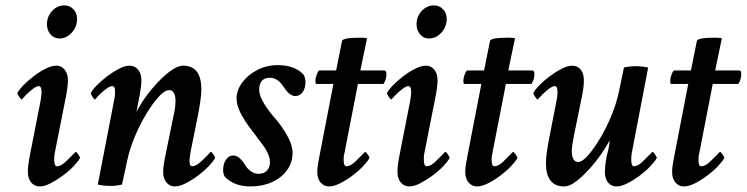

<svg xmlns="http://www.w3.org/2000/svg" viewBox="-20 -670 2711 697"><path d="M213.9 -650.4Q233.4 -650.4 246.6 -636.2Q259.8 -622.1 259.8 -601.6Q259.8 -573.2 240.7 -551.8Q221.7 -530.3 195.3 -530.3Q175.8 -530.3 163.1 -545.4Q150.4 -560.5 150.4 -582Q150.4 -609.4 168.9 -629.9Q187.5 -650.4 213.9 -650.4ZM184.6 -431.6Q202.1 -431.6 214.4 -417.5Q226.6 -403.3 226.6 -378.9Q226.6 -366.2 224.6 -351.1Q222.7 -335.9 218.8 -316.4L178.7 -114.3Q177.7 -110.4 177.2 -104.5Q176.8 -98.6 176.8 -90.8Q176.8 -66.4 186.5 -66.4Q202.1 -66.4 220.7 -85Q239.3 -103.5 254.9 -119.1Q256.8 -119.1 263.7 -109.9Q270.5 -100.6 270.5 -96.7Q264.6 -85 248 -67.4Q231.4 -49.8 209 -33.2Q186.5 -16.6 164.1 -4.9Q141.6 6.8 124 6.8Q105.5 6.8 93.3 -7.3Q81.1 -21.5 81.1 -46.9Q81.1 -57.6 83 -73.2Q85 -88.9 88.9 -108.4L127 -302.7Q128.9 -313.5 129.9 -321.3Q130.9 -329.1 130.9 -334Q130.9 -357.4 121.1 -357.4Q113.3 -357.4 101.1 -348.6Q88.9 -339.8 77.1 -328.1Q65.4 -316.4 58.6 -308.6Q56.6 -308.6 49.8 -318.4Q43 -328.1 43 -332Q48.8 -343.8 64.9 -360.4Q81.1 -377 102.1 -393.1Q123 -409.2 145 -420.4Q167 -431.6 184.6 -431.6Z M614.3 6.8Q596.7 6.8 584.5 -7.3Q572.3 -21.5 572.3 -46.9Q572.3 -66.4 581.1 -108.4L609.4 -247.1Q614.3 -266.6 615.7 -280.8Q617.2 -294.9 617.2 -301.8Q617.2 -342.8 593.8 -342.8Q578.1 -342.8 556.2 -318.8Q534.2 -294.9 511.2 -256.8Q488.3 -218.8 469.7 -174.8Q451.2 -130.9 442.4 -89.8L422.9 0Q415 2 404.8 3.4Q394.5 4.9 380.9 4.9Q356.4 4.9 335 0L393.6 -302.7Q395.5 -310.5 397 -323.2Q398.4 -335.9 397 -346.7Q395.5 -357.4 387.7 -357.4Q379.9 -357.4 367.2 -348.6Q354.5 -339.8 342.8 -328.1Q331.1 -316.4 325.2 -308.6Q322.3 -308.6 315.9 -318.4Q309.6 -328.1 309.6 -332Q315.4 -343.8 331.5 -360.4Q347.7 -377 369.1 -393.1Q390.6 -409.2 412.1 -420.4Q433.6 -431.6 450.2 -431.6Q468.8 -431.6 481 -417.5Q493.2 -403.3 493.2 -378.9Q493.2 -369.1 491.7 -355Q490.2 -340.8 486.3 -321.3Q480.5 -293 478 -278.3Q475.6 -263.7 475.6 -263.7Q486.3 -286.1 506.3 -314.5Q526.4 -342.8 551.3 -369.6Q576.2 -396.5 601.1 -414.1Q626 -431.6 644.5 -431.6Q710.9 -431.6 710.9 -345.7Q710.9 -310.5 696.3 -240.2L670.9 -114.3Q669.9 -107.4 668.5 -96.2Q667 -85 668.9 -75.7Q670.9 -66.4 677.7 -66.4Q691.4 -66.4 710.9 -84.5Q730.5 -102.5 745.1 -119.1Q748 -119.1 754.4 -109.9Q760.7 -100.6 760.7 -96.7Q754.9 -85 738.3 -67.4Q721.7 -49.8 699.7 -33.2Q677.7 -16.6 654.8 -4.9Q631.8 6.8 614.3 6.8Z M889.6 6.8Q831.1 6.8 796.9 -27.3Q790 -37.1 790 -52.7Q790 -75.2 800.3 -90.3Q810.5 -105.5 826.2 -105.5Q839.8 -105.5 851.1 -94.7Q862.3 -84 869.1 -72.3Q876 -59.6 889.2 -49.3Q902.3 -39.1 918.9 -39.1Q938.5 -39.1 949.2 -50.8Q960 -62.5 960 -82Q960 -110.4 929.7 -149.4Q910.2 -175.8 888.7 -204.1Q867.2 -232.4 853 -260.3Q838.9 -288.1 838.9 -311.5Q838.9 -342.8 859.4 -370.6Q879.9 -398.4 914.1 -416Q948.2 -433.6 989.3 -433.6Q1047.9 -433.6 1081.1 -400.4Q1088.9 -387.7 1088.9 -372.1Q1088.9 -349.6 1078.6 -335.4Q1068.4 -321.3 1051.8 -321.3Q1031.2 -321.3 1009.8 -354.5Q988.3 -387.7 960 -387.7Q920.9 -387.7 920.9 -343.8Q920.9 -322.3 939.5 -292.5Q958 -262.7 981.4 -237.3Q1003.9 -210.9 1022.9 -177.2Q1042 -143.6 1042 -115.2Q1042 -80.1 1022 -52.2Q1002 -24.4 967.3 -8.8Q932.6 6.8 889.6 6.8Z M1174.8 6.8Q1156.2 6.8 1144 -7.3Q1131.8 -21.5 1131.8 -46.9Q1131.8 -57.6 1134.3 -73.2Q1136.7 -88.9 1140.6 -108.4L1190.4 -365.2H1127.9Q1125 -365.2 1125 -377Q1125 -386.7 1129.4 -398.4Q1133.8 -410.2 1137.7 -414.1H1200.2L1221.7 -521.5Q1224.6 -533.2 1288.1 -533.2Q1295.9 -533.2 1301.8 -532.7Q1307.6 -532.2 1312.5 -531.2L1288.1 -414.1H1376Q1382.8 -414.1 1382.8 -400.4Q1382.8 -381.8 1372.1 -365.2H1279.3L1230.5 -114.3Q1227.5 -105.5 1227.5 -90.8Q1227.5 -66.4 1237.3 -66.4Q1252.9 -66.4 1271.5 -85Q1290 -103.5 1305.7 -119.1Q1307.6 -119.1 1314.5 -109.9Q1321.3 -100.6 1321.3 -96.7Q1315.4 -85 1298.8 -67.4Q1282.2 -49.8 1260.3 -33.2Q1238.3 -16.6 1215.3 -4.9Q1192.4 6.8 1174.8 6.8Z M1555.7 -650.4Q1575.2 -650.4 1588.4 -636.2Q1601.6 -622.1 1601.6 -601.6Q1601.6 -573.2 1582.5 -551.8Q1563.5 -530.3 1537.1 -530.3Q1517.6 -530.3 1504.9 -545.4Q1492.2 -560.5 1492.2 -582Q1492.2 -609.4 1510.7 -629.9Q1529.3 -650.4 1555.7 -650.4ZM1526.4 -431.6Q1543.9 -431.6 1556.2 -417.5Q1568.4 -403.3 1568.4 -378.9Q1568.4 -366.2 1566.4 -351.1Q1564.5 -335.9 1560.5 -316.4L1520.5 -114.3Q1519.5 -110.4 1519 -104.5Q1518.6 -98.6 1518.6 -90.8Q1518.6 -66.4 1528.3 -66.4Q1543.9 -66.4 1562.5 -85Q1581.1 -103.5 1596.7 -119.1Q1598.6 -119.1 1605.5 -109.9Q1612.3 -100.6 1612.3 -96.7Q1606.4 -85 1589.8 -67.4Q1573.2 -49.8 1550.8 -33.2Q1528.3 -16.6 1505.9 -4.9Q1483.4 6.8 1465.8 6.8Q1447.3 6.8 1435.1 -7.3Q1422.9 -21.5 1422.9 -46.9Q1422.9 -57.6 1424.8 -73.2Q1426.8 -88.9 1430.7 -108.4L1468.8 -302.7Q1470.7 -313.5 1471.7 -321.3Q1472.7 -329.1 1472.7 -334Q1472.7 -357.4 1462.9 -357.4Q1455.1 -357.4 1442.9 -348.6Q1430.7 -339.8 1418.9 -328.1Q1407.2 -316.4 1400.4 -308.6Q1398.4 -308.6 1391.6 -318.4Q1384.8 -328.1 1384.8 -332Q1390.6 -343.8 1406.7 -360.4Q1422.9 -377 1443.8 -393.1Q1464.8 -409.2 1486.8 -420.4Q1508.8 -431.6 1526.4 -431.6Z M1711.9 6.8Q1693.4 6.8 1681.2 -7.3Q1668.9 -21.5 1668.9 -46.9Q1668.9 -57.6 1671.4 -73.2Q1673.8 -88.9 1677.7 -108.4L1727.5 -365.2H1665Q1662.1 -365.2 1662.1 -377Q1662.1 -386.7 1666.5 -398.4Q1670.9 -410.2 1674.8 -414.1H1737.3L1758.8 -521.5Q1761.7 -533.2 1825.2 -533.2Q1833 -533.2 1838.9 -532.7Q1844.7 -532.2 1849.6 -531.2L1825.2 -414.1H1913.1Q1919.9 -414.1 1919.9 -400.4Q1919.9 -381.8 1909.2 -365.2H1816.4L1767.6 -114.3Q1764.6 -105.5 1764.6 -90.8Q1764.6 -66.4 1774.4 -66.4Q1790 -66.4 1808.6 -85Q1827.1 -103.5 1842.8 -119.1Q1844.7 -119.1 1851.6 -109.9Q1858.4 -100.6 1858.4 -96.7Q1852.5 -85 1835.9 -67.4Q1819.3 -49.8 1797.4 -33.2Q1775.4 -16.6 1752.4 -4.9Q1729.5 6.8 1711.9 6.8Z M2028.3 6.8Q1961.9 6.8 1961.9 -78.1Q1961.9 -96.7 1965.8 -123Q1969.7 -149.4 1976.6 -183.6L2000 -302.7Q2002 -311.5 2002.9 -319.3Q2003.9 -327.1 2003.9 -334Q2003.9 -357.4 1994.1 -357.4Q1986.3 -357.4 1974.1 -348.6Q1961.9 -339.8 1950.2 -328.1Q1938.5 -316.4 1931.6 -308.6Q1929.7 -308.6 1922.9 -318.4Q1916 -328.1 1916 -332Q1921.9 -343.8 1938 -360.4Q1954.1 -377 1975.6 -393.1Q1997.1 -409.2 2019 -420.4Q2041 -431.6 2057.6 -431.6Q2076.2 -431.6 2087.9 -417.5Q2099.6 -403.3 2099.6 -378.9Q2099.6 -352.5 2091.8 -316.4L2063.5 -177.7Q2059.6 -156.2 2057.6 -143.1Q2055.7 -129.9 2055.7 -123Q2055.7 -82 2079.1 -82Q2093.8 -82 2114.7 -106Q2135.7 -129.9 2158.7 -168Q2181.6 -206.1 2199.7 -250.5Q2217.8 -294.9 2226.6 -335.9L2245.1 -424.8Q2262.7 -429.7 2288.1 -429.7Q2311.5 -429.7 2333 -424.8L2273.4 -114.3Q2272.5 -109.4 2272 -103.5Q2271.5 -97.7 2271.5 -90.8Q2271.5 -66.4 2281.2 -66.4Q2295.9 -66.4 2314.5 -85Q2333 -103.5 2348.6 -119.1Q2350.6 -119.1 2357.4 -109.9Q2364.3 -100.6 2364.3 -96.7Q2358.4 -85 2341.8 -67.4Q2325.2 -49.8 2303.2 -33.2Q2281.2 -16.6 2258.3 -4.9Q2235.4 6.8 2217.8 6.8Q2199.2 6.8 2187.5 -7.3Q2175.8 -21.5 2175.8 -46.9Q2175.8 -54.7 2177.2 -68.8Q2178.7 -83 2182.6 -103.5Q2190.4 -131.8 2191.9 -146.5Q2193.4 -161.1 2193.4 -161.1Q2182.6 -139.6 2162.6 -110.8Q2142.6 -82 2118.2 -55.2Q2093.8 -28.3 2070.3 -10.7Q2046.9 6.8 2028.3 6.8Z M2462.9 6.8Q2444.3 6.8 2432.1 -7.3Q2419.9 -21.5 2419.9 -46.9Q2419.9 -57.6 2422.4 -73.2Q2424.8 -88.9 2428.7 -108.4L2478.5 -365.2H2416Q2413.1 -365.2 2413.1 -377Q2413.1 -386.7 2417.5 -398.4Q2421.9 -410.2 2425.8 -414.1H2488.3L2509.8 -521.5Q2512.7 -533.2 2576.2 -533.2Q2584 -533.2 2589.8 -532.7Q2595.7 -532.2 2600.6 -531.2L2576.2 -414.1H2664.1Q2670.9 -414.1 2670.9 -400.4Q2670.9 -381.8 2660.2 -365.2H2567.4L2518.6 -114.3Q2515.6 -105.5 2515.6 -90.8Q2515.6 -66.4 2525.4 -66.4Q2541 -66.4 2559.6 -85Q2578.1 -103.5 2593.8 -119.1Q2595.7 -119.1 2602.5 -109.9Q2609.4 -100.6 2609.4 -96.7Q2603.5 -85 2586.9 -67.4Q2570.3 -49.8 2548.3 -33.2Q2526.4 -16.6 2503.4 -4.9Q2480.5 6.8 2462.9 6.8Z"/></svg>

Font: Crimson Text SemiBold
Style: Italic
Weight: 600
Italic angle: -11°
Designer: Sebastian Kosch
Foundry: Sebastian Kosch
Version: Version 1.100; ttfautohint (v1.8.4)